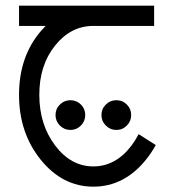

<svg xmlns="http://www.w3.org/2000/svg" viewBox="-20 -372 632 694"><path d="M145 -278.3H48.8V-351.6H537.1V-278.3H315.9Q235.8 -277.8 179.2 -207.5Q122.1 -136.7 122.1 -29.3Q122.1 78.1 179.2 153.8Q236.3 229.5 317.4 229.5Q398.4 229.5 455.6 153.8Q470.2 134.3 481 112.8L543 152.3Q527.8 180.2 507.3 205.6Q428.7 302.7 317.4 302.7Q206.1 302.7 127.4 205.6Q48.8 108.4 48.8 -29.3Q48.8 -167 127.4 -259.3Q136.2 -269.5 145 -278.3ZM234.4 97.7Q212.4 97.7 196.5 81.8Q180.7 65.9 180.7 43.9Q180.7 21.5 196.5 5.9Q212.4 -9.8 234.4 -9.8Q256.8 -9.8 272.5 5.9Q288.1 21.5 288.1 43.9Q288.1 65.9 272.5 81.8Q256.8 97.7 234.4 97.7ZM400.4 97.7Q378.4 97.7 362.5 81.8Q346.7 65.9 346.7 43.9Q346.7 21.5 362.5 5.9Q378.4 -9.8 400.4 -9.8Q422.9 -9.8 438.5 5.9Q454.1 21.5 454.1 43.9Q454.1 65.9 438.5 81.8Q422.9 97.7 400.4 97.7Z"/></svg>

Font: Catrinity
Style: Regular
Weight: 400
Designer: Alexander Lange
Foundry: High-Logic / Made with FontCreator
Version: Version 2.090;May 20, 2024;FontCreator 15.0.0.2974 64-bit